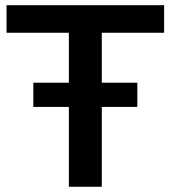

<svg xmlns="http://www.w3.org/2000/svg" viewBox="-20 -711 649 731"><path d="M242.2 0H367.6V-586.3H604.9V-691.2H4.9V-586.3H242.2ZM106.9 -303.9H502.9V-396.1H106.9Z"/></svg>

Font: LL Pando Sans
Style: Bold
Weight: 700
Designer: Joshua Smith
Foundry: Joshua Smith
Version: Version 1.000;Glyphs 3.2.1 (3258)